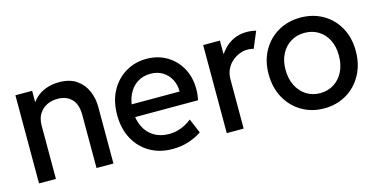

<svg xmlns="http://www.w3.org/2000/svg" viewBox="-59 -806 2154 1093"><g transform="rotate(-15 1018.0 -259.5)"><path d="M63.5 0V-519.5H162.1V-454.6H182.1L144.5 -414.6Q156.7 -451.2 182.9 -476.3Q209 -501.5 244.9 -514.4Q280.8 -527.3 321.8 -527.3Q384.8 -527.3 424.6 -499.5Q464.4 -471.7 483.2 -427.7Q502 -383.8 502 -335V0H402.3V-313.5Q402.3 -375.5 371.8 -406.7Q341.3 -438 288.6 -438Q253.4 -438 224.9 -423.6Q196.3 -409.2 179.7 -381.3Q163.1 -353.5 163.1 -313.5V0Z M850.6 7.8Q774.9 7.8 717 -25.6Q659.2 -59.1 626.5 -119.4Q593.8 -179.7 593.8 -260.3Q593.8 -341.8 626 -401.4Q658.2 -460.9 713.4 -493.9Q768.6 -526.9 836.4 -526.9Q902.8 -526.9 954.8 -496.6Q1006.8 -466.3 1037.1 -412.4Q1067.4 -358.4 1067.4 -287.6Q1067.4 -268.1 1065.2 -251.7Q1063 -235.4 1060.5 -223.1H668.9V-298.3H972.2Q972.2 -337.4 955.6 -369.4Q939 -401.4 908.4 -420.2Q877.9 -439 836.4 -439Q792 -439 758.3 -416.7Q724.6 -394.5 705.8 -354.5Q687 -314.5 687 -261.2Q687 -207 707 -166.3Q727.1 -125.5 764.2 -102.8Q801.3 -80.1 852.1 -80.1Q881.3 -80.1 906.7 -87.4Q932.1 -94.7 952.1 -106.2Q972.2 -117.7 986.3 -129.4L1022.5 -43.9Q992.2 -22.5 947.5 -7.3Q902.8 7.8 850.6 7.8Z M1169.9 0V-519H1268.6V-441.4H1282.2L1252.4 -408.2Q1266.1 -438.5 1290.3 -465.8Q1314.5 -493.2 1348.9 -510Q1383.3 -526.9 1428.2 -526.9Q1445.8 -526.9 1460.9 -524.4Q1476.1 -522 1482.4 -519.5L1441.9 -423.3Q1438.5 -425.3 1427.7 -427Q1417 -428.7 1403.8 -428.7Q1382.3 -428.7 1358.9 -419.4Q1335.4 -410.2 1315.2 -392.8Q1294.9 -375.5 1282.2 -349.6Q1269.5 -323.7 1269.5 -290V0Z M1743.7 7.8Q1670.4 7.8 1612.3 -26.4Q1554.2 -60.5 1520.5 -121.6Q1486.8 -182.6 1486.8 -262.2Q1486.8 -340.3 1520.5 -400.1Q1554.2 -460 1612.3 -493.4Q1670.4 -526.9 1743.7 -526.9Q1817.9 -526.9 1876 -493.4Q1934.1 -460 1967.3 -400.1Q2000.5 -340.3 2000.5 -262.2Q2000.5 -182.6 1966.8 -121.6Q1933.1 -60.5 1875 -26.4Q1816.9 7.8 1743.7 7.8ZM1743.7 -82Q1789.6 -82 1825.2 -104.7Q1860.8 -127.4 1880.9 -167.7Q1900.9 -208 1900.9 -262.2Q1900.9 -314.5 1880.9 -354Q1860.8 -393.6 1825.2 -415.3Q1789.6 -437 1743.7 -437Q1698.7 -437 1663.1 -415.3Q1627.4 -393.6 1606.9 -354.2Q1586.4 -314.9 1586.4 -262.2Q1586.4 -208 1606.7 -167.7Q1627 -127.4 1662.4 -104.7Q1697.8 -82 1743.7 -82Z"/></g></svg>

Font: Reddit Sans Medium
Style: Regular
Weight: 500
Designer: Stephen Hutchings
Foundry: Reddit
Version: Version 1.014